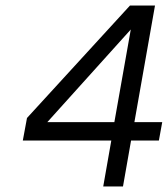

<svg xmlns="http://www.w3.org/2000/svg" viewBox="-20 -670 603 690"><path d="M451 -165 422 0H351L380 -165H62L77 -246L447 -650H537L463 -231H563L551 -165ZM391 -231 450 -564 150 -231Z"/></svg>

Font: Overused Grotesk
Style: Italic
Weight: 400
Italic angle: -10°
Version: Version 0.003